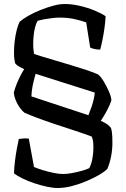

<svg xmlns="http://www.w3.org/2000/svg" viewBox="-20 -740 631 960"><path d="M268 200Q245 200 214.5 193.5Q184 187 152.5 176.5Q121 166 94 153Q67 140 50 127Q51 97 55 64Q59 31 64.5 2.5Q70 -26 74 -45Q86 -46 95 -47.5Q104 -49 124 -47L150 95Q169 103 195 111Q221 119 248 124.5Q275 130 296 130Q315 130 339.5 125.5Q364 121 387.5 114.5Q411 108 426 101Q436 84 441.5 55.5Q447 27 447 0Q447 -20 445.5 -32Q444 -44 439 -57Q430 -61 401 -71Q372 -81 332 -94Q292 -107 248.5 -121.5Q205 -136 166.5 -150.5Q128 -165 103 -176Q89 -187 77 -204.5Q65 -222 57.5 -241.5Q50 -261 49 -277Q55 -300 64.5 -323Q74 -346 84 -365Q94 -384 101 -394Q88 -401 76 -407Q64 -413 56 -423Q54 -432 52.5 -440Q51 -448 50.5 -457Q50 -466 50 -478Q50 -505 53.5 -534.5Q57 -564 63.5 -589.5Q70 -615 78 -631Q95 -646 122.5 -661.5Q150 -677 182.5 -690Q215 -703 246.5 -711.5Q278 -720 303 -720Q339 -720 378 -711Q417 -702 451.5 -688Q486 -674 508 -659Q507 -633 502.5 -600.5Q498 -568 492 -539Q486 -510 481 -492Q467 -492 453 -495Q439 -498 431 -502L411 -628Q383 -638 350.5 -645Q318 -652 279 -652Q263 -652 244.5 -650Q226 -648 206.5 -644.5Q187 -641 168 -636Q160 -622 155 -602Q150 -582 148 -560Q146 -538 146 -517Q146 -501 147.5 -491.5Q149 -482 150 -471Q158 -467 186.5 -458.5Q215 -450 253.5 -438.5Q292 -427 334 -414.5Q376 -402 412 -390Q448 -378 470 -368Q485 -356 499.5 -331.5Q514 -307 525 -281.5Q536 -256 537 -239Q528 -211 512.5 -183Q497 -155 484 -136Q504 -127 516 -118.5Q528 -110 535 -100Q538 -90 539.5 -79Q541 -68 541.5 -55Q542 -42 542 -25Q542 9 535.5 42Q529 75 517 104Q505 117 478 133Q451 149 415 164.5Q379 180 341 190Q303 200 268 200ZM422 -164Q431 -186 438 -206.5Q445 -227 449 -245.5Q453 -264 454 -277L158 -371Q156 -362 151 -344.5Q146 -327 142 -304.5Q138 -282 137 -258Z"/></svg>

Font: Texturina Medium
Style: Regular
Weight: 500
Designer: Guillermo Torres Carreño
Foundry: Omnibus-Type
Version: Version 1.003